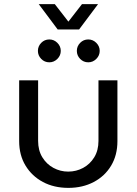

<svg xmlns="http://www.w3.org/2000/svg" viewBox="-20 -900 664 932"><path d="M312 12Q242 12 188.5 -16.5Q135 -45 104 -96Q73 -147 73 -215V-510H165V-216Q165 -170 185.5 -136.5Q206 -103 239.5 -85Q273 -67 311 -67Q350 -67 383.5 -85Q417 -103 437.5 -136.5Q458 -170 458 -216V-510H550V-215Q550 -147 519.5 -96Q489 -45 435 -16.5Q381 12 312 12ZM408.5 -597.5Q385.2 -597.5 369.1 -614.1Q353 -630.6 353 -653Q353 -675.4 369.1 -692Q385.2 -708.5 408.5 -708.5Q430.9 -708.5 447.5 -692Q464 -675.4 464 -653Q464 -630.6 447.5 -614.1Q430.9 -597.5 408.5 -597.5ZM219.5 -597.5Q196.2 -597.5 180.1 -614.1Q164 -630.6 164 -653Q164 -675.4 180.1 -692Q196.2 -708.5 219.5 -708.5Q241.9 -708.5 258.5 -692Q275 -675.4 275 -653Q275 -630.6 258.5 -614.1Q241.9 -597.5 219.5 -597.5ZM260 -757 168 -880H246L312 -795L378 -880H456L364 -757Z"/></svg>

Font: MuseoModerno
Style: Regular
Weight: 400
Designer: Pablo Cosgaya, Héctor Gatti, Marcela Romero, and the Authors of The MuseoModerno Project.
Foundry: Omnibus-Type Team
Version: Version 1.001